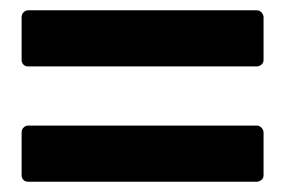

<svg xmlns="http://www.w3.org/2000/svg" viewBox="-20 -517 553 373"><path d="M22 -400C22 -395 26 -388 34 -388H479C484 -388 492 -392 492 -400V-484C492 -489 487 -497 479 -497H34C29 -497 22 -492 22 -484ZM22 -176C22 -171 26 -164 34 -164H479C484 -164 492 -168 492 -176V-260C492 -265 487 -273 479 -273H34C29 -273 22 -268 22 -260Z"/></svg>

Font: Falling Sky
Style: Bd
Weight: 700
Designer: Paul D. Hunt
Foundry: Adobe Systems Incorporated
Version: Version 1.02